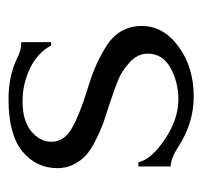

<svg xmlns="http://www.w3.org/2000/svg" viewBox="-32 -435 475 451"><g transform="rotate(-90 205.5 -209.5)"><path d="M370 -114Q370 -63 321.5 -27.5Q273 8 204 8Q143 8 88 -27Q59 -46 40 -46V-122H50Q56 -92 103.5 -60Q151 -28 197 -28Q238 -28 271.5 -46.5Q305 -65 305 -100Q305 -124 284.5 -142.5Q264 -161 243 -169.5Q222 -178 183 -191Q157 -199 140.5 -205Q124 -211 102 -222Q80 -233 67 -244.5Q54 -256 45 -273.5Q36 -291 36 -312Q36 -362 75.5 -394.5Q115 -427 198 -427Q252 -427 294 -407Q311 -397 332 -397V-327H324Q307 -359 270.5 -376.5Q234 -394 193 -394Q147 -394 122.5 -373.5Q98 -353 98 -326Q98 -297 128.5 -279Q159 -261 214 -244Q250 -233 271.5 -224Q293 -215 319 -199.5Q345 -184 357.5 -162.5Q370 -141 370 -114Z"/></g></svg>

Font: Forum
Style: Regular
Weight: 400
Designer: Denis Masharov
Foundry: Denis Masharov
Version: Version 1.000